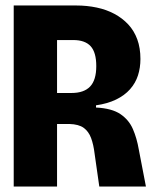

<svg xmlns="http://www.w3.org/2000/svg" viewBox="-20 -680 562 700"><path d="M30 0V-660H258Q297 -660 332.5 -652.5Q368 -645 397 -629.5Q426 -614 447.5 -591Q469 -568 480.5 -536.5Q492 -505 492 -465Q492 -433 483 -405Q474 -377 454 -354.5Q434 -332 403 -317Q372 -302 330 -296V-288Q388 -285 419 -264Q450 -243 464.5 -209.5Q479 -176 486 -135L512 0H342L325 -119Q321 -153 312 -177Q303 -201 285 -214Q267 -227 233 -228H188V0ZM188 -341H241Q286 -341 308.5 -364.5Q331 -388 331 -439Q331 -489 310.5 -511.5Q290 -534 247 -534H188Z"/></svg>

Font: Bricolage Grotesque 96pt ExtraBold SemiCondensed
Style: Regular
Weight: 800
Width: 4
Version: Version 1.001;gftools[0.9.33.dev8+g029e19f]